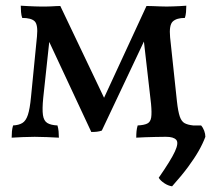

<svg xmlns="http://www.w3.org/2000/svg" viewBox="-20 -481 760 675"><path d="M301 -17 145 -351H155L132 -137Q128 -97 131 -76.5Q134 -56 146.5 -48.5Q159 -41 182 -40Q185 -30 186 -19Q187 -8 187 3Q169 2 145 1Q121 0 102 0Q84 0 60 1Q36 2 21 3Q21 -9 22 -19.5Q23 -30 26 -40Q46 -41 58.5 -48.5Q71 -56 78 -77Q85 -98 89 -140L110 -353Q114 -394 102 -406Q90 -418 58 -418Q55 -427 54 -438.5Q53 -450 53 -461Q67 -460 79 -459.5Q91 -459 102.5 -458.5Q114 -458 124 -458Q132 -458 140.5 -458Q149 -458 158.5 -458.5Q168 -459 176.5 -459.5Q185 -460 192 -460L356 -116H336L495 -460Q505 -460 517.5 -459.5Q530 -459 543 -458.5Q556 -458 566 -458Q576 -458 588 -458.5Q600 -459 612 -459.5Q624 -460 635 -461Q635 -450 634 -438.5Q633 -427 630 -418Q601 -418 587.5 -405.5Q574 -393 578 -350L602 -125Q606 -89 612 -71.5Q618 -54 629 -48Q640 -42 659 -40Q662 -31 663 -19.5Q664 -8 664 3Q655 2 641.5 1.5Q628 1 613 0.5Q598 0 584 0Q570 0 559 0Q544 0 525.5 0.5Q507 1 489.5 1.5Q472 2 459 3Q459 -10 460 -20Q461 -30 464 -40Q486 -41 497.5 -46.5Q509 -52 511.5 -68Q514 -84 511 -116L484 -352H494L338 -22Q330 -19 321 -18Q312 -17 301 -17ZM585 174Q571 172 557.5 163Q544 154 538 144Q581 82 595 51.5Q609 21 599.5 10.5Q590 0 564 0V-40H687Q694 -32 698 -21Q702 -10 702 0Q693 24 678.5 49.5Q664 75 641.5 105.5Q619 136 585 174Z"/></svg>

Font: Vollkorn
Style: Regular
Weight: 400
Designer: Friedrich Althausen
Foundry: Friedrich Althausen
Version: Version 4.104